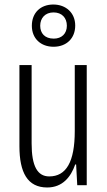

<svg xmlns="http://www.w3.org/2000/svg" viewBox="-20 -871 472 850"><path d="M217 -664C274 -664 313 -701 313 -758C313 -814 272 -851 216 -851C160 -851 121 -815 121 -757C121 -700 161 -664 217 -664ZM218 -700C178 -700 158 -724 158 -757C158 -791 180 -816 217 -816C254 -816 276 -792 276 -757C276 -722 253 -700 218 -700ZM364 -583H311V-291C311 -154 273 -90 198 -90C146 -90 120 -135 120 -236V-583H66V-224C66 -107 102 -41 189 -41C257 -41 294 -88 313 -143H317L322 -51H364Z"/></svg>

Font: Noto Sans Tamil UI ExtraCondensed Light
Style: Regular
Weight: 300
Width: 2
Designer: Jelle Bosma - Monotype Design Team
Foundry: Monotype Imaging Inc.
Version: Version 2.004